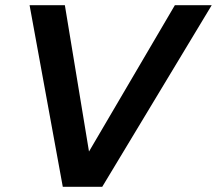

<svg xmlns="http://www.w3.org/2000/svg" viewBox="-20 -720 836 740"><path d="M222 0 94 -700H230L323 -136L654 -700H796L374 0Z"/></svg>

Font: Rosa Sans SemiBold
Style: Italic
Weight: 600
Italic angle: -12°
Designer: Pentagram / MCKL
Foundry: Pentagram / MCKL
Version: Version 1.005;September 16, 2019;FontCreator 11.5.0.2425 64-